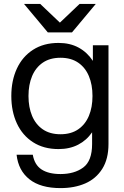

<svg xmlns="http://www.w3.org/2000/svg" viewBox="-20 -752 638 984"><path d="M65 41H148Q157 93 193 116.5Q229 140 290 140Q361 140 406.5 106.5Q452 73 452 -14V-74Q424 -33 380.5 -10.5Q337 12 280 12Q204 12 149.5 -23Q95 -58 66.5 -119.5Q38 -181 38 -260Q38 -339 66.5 -400.5Q95 -462 149.5 -497Q204 -532 280 -532Q339 -532 383 -508Q427 -484 456 -440V-520H536V-14Q536 63 504 113.5Q472 164 417 188Q362 212 290 212Q188 212 131 167Q74 122 65 41ZM454 -260Q454 -318 435.5 -362Q417 -406 380.5 -431Q344 -456 290 -456Q236 -456 199.5 -431Q163 -406 144.5 -362Q126 -318 126 -260Q126 -202 144.5 -158Q163 -114 199.5 -89Q236 -64 290 -64Q344 -64 380.5 -89Q417 -114 435.5 -158Q454 -202 454 -260ZM103 -732H186L287 -636L388 -732H471L349 -586H225Z"/></svg>

Font: Aspekta Variable
Style: Regular
Weight: 400
Designer: Ivo Dolenc
Version: Version 2.100